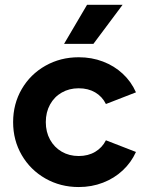

<svg xmlns="http://www.w3.org/2000/svg" viewBox="-20 -752 610 786"><path d="M33.7 -252Q33.7 -326.7 69.1 -387.5Q104.5 -448.2 166 -482.9Q227.5 -517.6 302.2 -517.6Q355.5 -517.6 401.6 -500Q447.8 -482.4 482.4 -450.2Q517.1 -418 536.6 -374L413.6 -326.2Q398.4 -356.9 369.6 -373.8Q340.8 -390.6 302.2 -390.6Q263.2 -390.6 232.7 -373Q202.1 -355.5 184.8 -324Q167.5 -292.5 167.5 -252Q167.5 -211.9 184.8 -180.4Q202.1 -148.9 232.7 -131.1Q263.2 -113.3 302.2 -113.3Q340.8 -113.3 369.6 -130.4Q398.4 -147.5 413.6 -177.7L536.6 -129.9Q517.1 -86.9 482.4 -54.4Q447.8 -22 401.6 -4.2Q355.5 13.7 302.2 13.7Q227.5 13.7 166 -21.2Q104.5 -56.2 69.1 -116.9Q33.7 -177.7 33.7 -252ZM481.9 -732.4H336.4L242.2 -572.3H362.3Z"/></svg>

Font: Wanted Sans Std Variable
Style: Regular
Weight: 400
Designer: Original Design by Kil Hyung-jin and Kang Hanbin, Wanted Lab, Inc;
Foundry: Wanted Lab, Inc.
Version: Version 1.003;Glyphs 3.2 (3227)